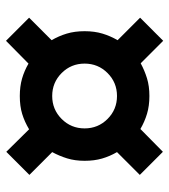

<svg xmlns="http://www.w3.org/2000/svg" viewBox="18 -651 564 640"><g transform="rotate(-90 300.0 -331.0)"><path d="M484 -69 409 -144Q385 -131 359 -123Q333 -115 300 -115Q267 -115 240.5 -123Q214 -131 190 -145L114 -70L37 -147L113 -223Q99 -247 91.5 -273Q84 -299 84 -331Q84 -363 92 -389Q100 -415 113 -439L37 -515L114 -592L189 -516Q214 -531 240 -539Q266 -547 300 -547Q332 -547 358 -539.5Q384 -532 408 -518L484 -593L561 -516L486 -441Q500 -417 508 -390.5Q516 -364 516 -331Q516 -298 508 -271.5Q500 -245 486 -221L561 -146ZM408 -331Q408 -376 376.5 -407.5Q345 -439 300 -439Q255 -439 223.5 -407.5Q192 -376 192 -331Q192 -286 223.5 -254.5Q255 -223 300 -223Q345 -223 376.5 -254.5Q408 -286 408 -331Z"/></g></svg>

Font: RocknRoll One
Style: Regular
Weight: 400
Designer: Fontworks Inc.
Foundry: Fontworks Inc.
Version: Version 1.100